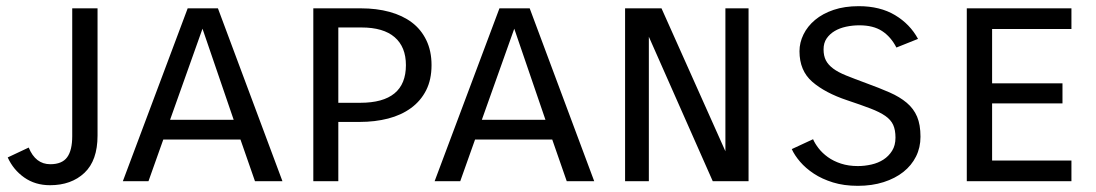

<svg xmlns="http://www.w3.org/2000/svg" viewBox="-20 -587 3551 622"><path d="M73 -109Q95 -55 143 -55Q181 -55 197.5 -77.5Q214 -100 214 -146V-560H296V-148Q296 -67 253.5 -27Q211 13 142 13Q94 13 58.5 -12Q23 -37 5 -77Z M806 0 759 -135H509L461 0H378L588 -560H686L895 0ZM531 -199H737L636 -494Z M1149 -560Q1200 -560 1242 -548.5Q1284 -537 1314 -514.5Q1344 -492 1361 -457Q1378 -422 1378 -376Q1378 -329 1360.5 -294.5Q1343 -260 1311.5 -237Q1280 -214 1237.5 -203Q1195 -192 1145 -192H1076V0H995V-560ZM1076 -498V-254H1147Q1295 -254 1295 -376Q1295 -435 1258.5 -466.5Q1222 -498 1151 -498Z M1816 0 1769 -135H1519L1471 0H1388L1598 -560H1696L1905 0ZM1541 -199H1747L1646 -494Z M2405 -560V0H2289L2082 -468V0H2005V-560H2123L2330 -97V-560Z M2614 -136Q2620 -122 2632 -106.5Q2644 -91 2662 -78Q2680 -65 2704.5 -57Q2729 -49 2759 -49Q2781 -49 2803 -54Q2825 -59 2842 -70Q2859 -81 2870 -98.5Q2881 -116 2881 -141Q2881 -166 2873.5 -182.5Q2866 -199 2848 -211.5Q2830 -224 2800 -235.5Q2770 -247 2725 -262Q2653 -286 2611.5 -322Q2570 -358 2570 -421Q2570 -449 2583 -475.5Q2596 -502 2620.5 -522.5Q2645 -543 2680.5 -555Q2716 -567 2762 -567Q2831 -567 2879.5 -538Q2928 -509 2954 -461L2884 -433Q2866 -468 2837.5 -486.5Q2809 -505 2764 -505Q2742 -505 2721 -500.5Q2700 -496 2684 -486.5Q2668 -477 2658 -462.5Q2648 -448 2648 -427Q2648 -406 2655.5 -391.5Q2663 -377 2679 -365Q2695 -353 2721 -342.5Q2747 -332 2785 -318Q2829 -302 2862 -287.5Q2895 -273 2917.5 -254Q2940 -235 2951 -209Q2962 -183 2962 -144Q2962 -109 2947.5 -80Q2933 -51 2906.5 -30Q2880 -9 2842.5 3Q2805 15 2759 15Q2714 15 2678.5 4Q2643 -7 2616.5 -24.5Q2590 -42 2572 -63Q2554 -84 2545 -104Z M3422 -252H3194V-67H3451V0H3112V-560H3451V-493H3194V-317H3422Z"/></svg>

Font: Carrois Gothic SC
Style: Regular
Weight: 400
Designer: Ralph du Carrois
Foundry: Ralph du Carrois
Version: Version 1.001